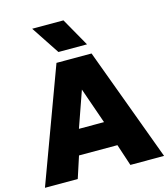

<svg xmlns="http://www.w3.org/2000/svg" viewBox="-133 -1038 1002 1142"><g transform="rotate(-15 368.0 -467.0)"><path d="M1 0 259.5 -700H475.5L734.5 0H527L483 -133.5H246.5L203 0ZM287 -286.5H441.5L364.5 -507.5ZM287.5 -759.5 172.5 -933.5H365L463.5 -759.5Z"/></g></svg>

Font: Geologica Cursive ExtraBold
Style: Regular
Weight: 800
Designer: Sindre Bremnes, Frode Helland
Foundry: Monokrom Skriftforlag AS
Version: Version 1.010;gftools[0.9.28]